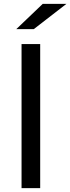

<svg xmlns="http://www.w3.org/2000/svg" viewBox="-20 -969 362 989"><path d="M91 -742H187V0H91ZM200 -949H322L154 -819H64Z"/></svg>

Font: CMG Sans Medium
Style: Regular
Weight: 500
Designer: Julieta Ulanovsky
Foundry: Julieta Ulanovsky
Version: Version 7.200